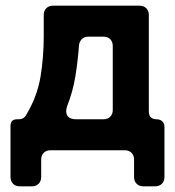

<svg xmlns="http://www.w3.org/2000/svg" viewBox="-20 -529 616 676"><path d="M17 94V-86Q17 -109 40 -109H45Q64 -109 72 -124Q111 -189 122.5 -258Q134 -327 134 -402V-476Q134 -491 143 -500Q152 -509 167 -509H471Q486 -509 495 -500Q504 -491 504 -476V-137Q504 -109 532 -109Q544 -109 551.5 -101.5Q559 -94 559 -82V94Q559 109 550 118Q541 127 526 127H485Q470 127 461 118Q452 109 452 94V33Q452 18 443 9Q434 0 419 0H158Q143 0 134 9Q125 18 125 33V94Q125 109 116 118Q107 127 92 127H50Q35 127 26 118Q17 109 17 94ZM249 -109H344Q359 -109 368 -118Q377 -127 377 -142V-367Q377 -382 368 -391Q359 -400 344 -400H291Q277 -400 268 -391Q259 -382 258 -368Q254 -314 245.5 -261Q237 -208 217 -157Q209 -135 217 -122Q225 -109 249 -109Z"/></svg>

Font: Higure Gothic Black
Style: Regular
Weight: 900
Designer: Yoshimichi Ohira
Foundry: Positype
Version: Version 1.000